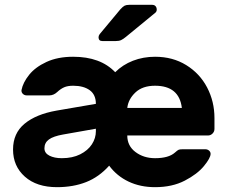

<svg xmlns="http://www.w3.org/2000/svg" viewBox="-20 -765 948 795"><path d="M496 -741.5C491.3 -739.2 485.3 -734 478 -726L393 -624C389.7 -619.3 388 -615 388 -611C388 -600.3 393.3 -595 404 -595H459C468.3 -595 475.8 -596.3 481.5 -599C487.2 -601.7 493.7 -606 501 -612L624 -713C627.3 -716.3 629 -720.3 629 -725C629 -731 627.3 -735.8 624 -739.5C620.7 -743.2 616 -745 610 -745H515C507 -745 500.7 -743.8 496 -741.5ZM457 -466C416.3 -508.7 358.3 -530 283 -530C240.3 -530 203.5 -522.8 172.5 -508.5C141.5 -494.2 117.5 -476.3 100.5 -455C83.5 -433.7 73 -412.7 69 -392C68.3 -386 70.2 -380.8 74.5 -376.5C78.8 -372.2 84.3 -370 91 -370H184C196 -370 207 -374.7 217 -384C226.3 -392.7 235.8 -399.2 245.5 -403.5C255.2 -407.8 267.7 -410 283 -410C311.7 -410 334.5 -403.8 351.5 -391.5C368.5 -379.2 377 -360.3 377 -335L214 -307C157.3 -297 113.2 -278.8 81.5 -252.5C49.8 -226.2 34 -190.7 34 -146C34 -100 50.3 -62.5 83 -33.5C115.7 -4.5 160 10 216 10C260.7 10 300.8 3 336.5 -11C372.2 -25 404 -47.7 432 -79C453.3 -50.3 480.2 -28.3 512.5 -13C544.8 2.3 581.3 10 622 10C669.3 10 710.3 1 745 -17C779.7 -35 806.2 -55.2 824.5 -77.5C842.8 -99.8 852 -116.7 852 -128C852 -133.3 849.8 -137.8 845.5 -141.5C841.2 -145.2 836 -147 830 -147H737C729 -147 723.3 -146.3 720 -145C716.7 -143.7 711.3 -139.7 704 -133C686.7 -117.7 659.3 -110 622 -110C590.7 -110 563.7 -118.5 541 -135.5C518.3 -152.5 507 -175.3 507 -204H841C848.3 -204 854.7 -206.7 860 -212C865.3 -217.3 868 -223.7 868 -231V-276C868 -322 857.8 -364.3 837.5 -403C817.2 -441.7 788.3 -472.5 751 -495.5C713.7 -518.5 670.7 -530 622 -530C589.3 -530 558.8 -524.5 530.5 -513.5C502.2 -502.5 477.7 -486.7 457 -466ZM733 -318H507C509.7 -342 520.8 -363.3 540.5 -382C560.2 -400.7 587.3 -410 622 -410C688.7 -410 725.7 -379.3 733 -318ZM377 -232V-222C377 -202.7 371.5 -184.5 360.5 -167.5C349.5 -150.5 333.3 -136.7 312 -126C290.7 -115.3 265.3 -110 236 -110C215.3 -110 198.2 -113.5 184.5 -120.5C170.8 -127.5 164 -137.7 164 -151C164 -166.3 170.2 -178.5 182.5 -187.5C194.8 -196.5 214.3 -203.3 241 -208Z"/></svg>

Font: Rubik
Style: Regular
Weight: 500
Designer: Hubert & Fischer
Foundry: Hubert & Fischer
Version: Version 1.100